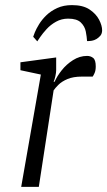

<svg xmlns="http://www.w3.org/2000/svg" viewBox="-20 -732 420 752"><path d="M262 -712Q305 -712 330.5 -695Q356 -678 368 -655Q380 -632 380 -613Q380 -608 378.5 -602.5Q377 -597 373 -592Q366 -584 357.5 -579Q349 -574 340 -572.5Q331 -571 321 -571Q320 -588 316 -608.5Q312 -629 296.5 -644Q281 -659 247 -659Q221 -659 199.5 -647Q178 -635 162.5 -618Q147 -601 137.5 -587Q128 -573 126 -570L110 -588Q111 -592 116.5 -605.5Q122 -619 133 -637Q144 -655 161.5 -672Q179 -689 204 -700.5Q229 -712 262 -712ZM63 0 140 -440 60 -457V-488L200 -507V-457Q200 -448 197 -434Q194 -420 190 -412H194Q203 -433 221.5 -456.5Q240 -480 266 -496.5Q292 -513 321 -513Q335 -513 345 -505Q355 -497 355 -472Q355 -456 350.5 -446Q346 -436 343 -432H301Q267 -432 244.5 -422.5Q222 -413 209 -400Q196 -387 190 -378L132 0Z"/></svg>

Font: Faustina Light Light
Style: Italic
Weight: 300
Italic angle: -8°
Version: Version 1.200